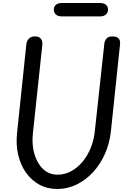

<svg xmlns="http://www.w3.org/2000/svg" viewBox="-20 -1246 899 1276"><path d="M361 10Q295 10 242.2 -18.5Q189.5 -47 153.2 -97.8Q117 -148.5 101 -216.5Q85 -284.5 93.5 -363.5L155 -951.5Q157.5 -973 171.5 -988.5Q185.5 -1004 213 -1004Q240.5 -1004 252 -988Q263.5 -972 261.5 -950.5L198.5 -359Q190.5 -283.5 209 -221.2Q227.5 -159 267.2 -122Q307 -85 362.5 -85Q409 -85 451 -107.2Q493 -129.5 526.5 -168.8Q560 -208 581.8 -260.2Q603.5 -312.5 610 -372.5L673.5 -957Q676 -976 688 -990Q700 -1004 727 -1004Q757 -1004 768.5 -990.2Q780 -976.5 778 -954.5L717 -373.5Q708.5 -292.5 677.2 -222.8Q646 -153 597.8 -101Q549.5 -49 488.8 -19.5Q428 10 361 10ZM391 -1137Q364.5 -1137 351 -1150Q337.5 -1163 337.5 -1182Q337.5 -1201 351 -1213.5Q364.5 -1226 391 -1226H645Q671.5 -1226 684.8 -1213.5Q698 -1201 698 -1182Q698 -1164 684.5 -1150.5Q671 -1137 645 -1137Z"/></svg>

Font: Edu SA Hand Medium
Style: Regular
Weight: 500
Designer: Tina and Corey Anderson, Eben Sorkin, Mirko Velimirovic
Foundry: Google for Education
Version: Version 2.000